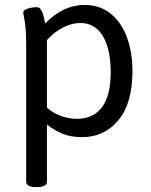

<svg xmlns="http://www.w3.org/2000/svg" viewBox="-20 -549 613 777"><path d="M322 -529Q384 -529 427.5 -494Q471 -459 493.5 -398.5Q516 -338 516 -261Q516 -131 459 -62.5Q402 6 313 6Q266 6 232.5 -8Q199 -22 170 -45V186Q170 208 130 208H126Q86 208 86 186V-371Q86 -412 83 -439Q80 -466 77 -480Q74 -494 74 -497Q74 -504 80.5 -508.5Q87 -513 96 -515.5Q105 -518 114 -519Q123 -520 128 -520Q140 -520 146.5 -509Q153 -498 156.5 -482.5Q160 -467 163 -454Q200 -492 239.5 -510.5Q279 -529 322 -529ZM305 -456Q272 -456 236.5 -438.5Q201 -421 170 -387V-113Q197 -90 228.5 -79Q260 -68 294 -68Q361 -70 394.5 -117.5Q428 -165 428 -254Q428 -351 396 -403.5Q364 -456 305 -456Z"/></svg>

Font: Asap VF Beta
Style: Regular
Weight: 400
Designer: Pablo Cosgaya
Foundry: Pablo Cosgaya
Version: Version 1.007